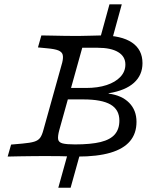

<svg xmlns="http://www.w3.org/2000/svg" viewBox="-20 -738 734 905"><path d="M254.8 146.8 302.4 -24.2H360.5L312.9 146.8ZM450.8 -553.2 496 -717.7H554L508.9 -553.2ZM187.9 -2.4Q162.9 -2.4 132.7 -2Q102.4 -1.6 72.2 -1.2Q41.9 -0.8 16.1 0L32.3 -56.5L86.3 -61.3Q122.6 -64.5 141.1 -70.2Q159.7 -75.8 169 -88.3Q178.2 -100.8 184.7 -125.8L273.4 -443.5Q279 -466.9 275.4 -480.2Q271.8 -493.5 254.8 -500.4Q237.9 -507.3 200.8 -510.5L158.9 -514.5L175 -571Q192.7 -571 221.8 -570.2Q250.8 -569.4 283.9 -569Q316.9 -568.5 345.2 -568.5H348.4Q379 -568.5 410.5 -569.8Q441.9 -571 457.3 -571Q552.4 -571 602 -537.5Q651.6 -504 651.6 -440.3Q651.6 -383.9 611.3 -347.6Q571 -311.3 491.9 -298.4V-296.8Q554 -288.7 588.7 -253.6Q623.4 -218.5 623.4 -163.7Q623.4 -108.9 592.7 -72.6Q562.1 -36.3 500.4 -18.1Q438.7 0 345.2 0Q325.8 0 306.5 -0.8Q287.1 -1.6 259.7 -2Q232.3 -2.4 187.1 -2.4ZM333.1 -57.3Q408.1 -57.3 454 -68.5Q500 -79.8 521.4 -104.8Q542.7 -129.8 542.7 -169.4Q542.7 -221 501.2 -245.2Q459.7 -269.4 372.6 -269.4H291.9L307.3 -323.4H385.5Q441.1 -323.4 482.7 -337.1Q524.2 -350.8 547.6 -375.8Q571 -400.8 571 -433.9Q571 -471.8 537.1 -492.3Q503.2 -512.9 440.3 -512.9H367.7L259.7 -125.8Q251.6 -96 254 -81.5Q256.5 -66.9 275 -62.1Q293.5 -57.3 333.1 -57.3Z"/></svg>

Font: Playfair 5pt SemiExpanded Light
Style: Italic
Weight: 300
Width: 6
Italic angle: -15.6°
Designer: Claus Eggers Sørensen
Foundry: Claus Eggers Sørensen
Version: Version 2.203